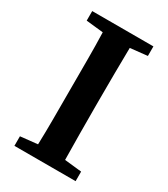

<svg xmlns="http://www.w3.org/2000/svg" viewBox="-168 -741 714 818"><g transform="rotate(30 189.5 -331.5)"><path d="M39 -616V-663H340V-616L256 -607Q255 -545 254.5 -481.5Q254 -418 254 -353V-310Q254 -247 254.5 -183.5Q255 -120 256 -56L340 -47V0H39V-47L123 -56Q125 -118 125 -182Q125 -246 125 -310V-353Q125 -416 125 -479.5Q125 -543 123 -607Z"/></g></svg>

Font: Source Serif Pro Semibold
Style: Regular
Weight: 600
Designer: Frank Grießhammer
Foundry: Adobe Systems Incorporated
Version: Version 3.000;hotconv 1.0.109;makeotfexe 2.5.65596